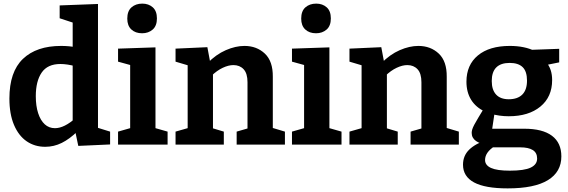

<svg xmlns="http://www.w3.org/2000/svg" viewBox="-20 -800 3142 1062"><path d="M230 12Q172 12 127.5 -18.5Q83 -49 57.5 -109Q32 -169 32 -255Q32 -403 107 -474.5Q182 -546 318 -546Q340 -546 362 -544Q384 -542 408 -537L382 -521V-686L392 -672L310 -699V-770L522 -778V-78L505 -98L589 -72V-1L413 7L395 -79L409 -74Q365 -31 321.5 -9.5Q278 12 230 12ZM284 -91Q310 -91 339 -105.5Q368 -120 399 -148L382 -106V-465L399 -433Q352 -446 314 -446Q243 -446 210.5 -398.5Q178 -351 178 -268Q178 -214 191 -174Q204 -134 227.5 -112.5Q251 -91 284 -91Z M840 -82 830 -94 907 -72V0H633V-72L710 -94L700 -82V-447L709 -438L633 -459V-531L840 -538ZM766 -616Q729 -616 706.5 -637Q684 -658 684 -697Q684 -739 707.5 -759.5Q731 -780 767 -780Q802 -780 825 -759.5Q848 -739 848 -698Q848 -657 824.5 -636.5Q801 -616 766 -616Z M951 0V-72L1035 -96L1018 -76V-457L1035 -434L951 -459V-531L1127 -539L1145 -443L1127 -450Q1175 -499 1229 -522.5Q1283 -546 1332 -546Q1400 -546 1445 -503.5Q1490 -461 1489 -375V-76L1476 -96L1556 -72V0H1289V-72L1365 -94L1349 -73V-345Q1349 -394 1327.5 -417Q1306 -440 1271 -440Q1244 -440 1212 -425Q1180 -410 1149 -380L1158 -401V-73L1145 -94L1218 -72V0Z M1802 -82 1792 -94 1869 -72V0H1595V-72L1672 -94L1662 -82V-447L1671 -438L1595 -459V-531L1802 -538ZM1728 -616Q1691 -616 1668.5 -637Q1646 -658 1646 -697Q1646 -739 1669.5 -759.5Q1693 -780 1729 -780Q1764 -780 1787 -759.5Q1810 -739 1810 -698Q1810 -657 1786.5 -636.5Q1763 -616 1728 -616Z M1913 0V-72L1997 -96L1980 -76V-457L1997 -434L1913 -459V-531L2089 -539L2107 -443L2089 -450Q2137 -499 2191 -522.5Q2245 -546 2294 -546Q2362 -546 2407 -503.5Q2452 -461 2451 -375V-76L2438 -96L2518 -72V0H2251V-72L2327 -94L2311 -73V-345Q2311 -394 2289.5 -417Q2268 -440 2233 -440Q2206 -440 2174 -425Q2142 -410 2111 -380L2120 -401V-73L2107 -94L2180 -72V0Z M2788 242Q2663 242 2602 209Q2541 176 2541 111Q2541 61 2575.5 27.5Q2610 -6 2677 -28L2675 0Q2637 -3 2613 -20Q2589 -37 2589 -65Q2589 -74 2592 -84Q2595 -94 2603 -109.5Q2611 -125 2625 -148Q2639 -171 2660 -206L2662 -183Q2612 -206 2586 -248Q2560 -290 2560 -348Q2560 -441 2623.5 -493.5Q2687 -546 2800 -546Q2881 -546 2938 -518L2906 -524L3073 -530V-455L2994 -439L3003 -454Q3018 -436 3026 -412Q3034 -388 3034 -357Q3034 -264 2969 -210.5Q2904 -157 2794 -157Q2742 -157 2694 -171L2717 -185L2701 -78L2680 -88H2880Q2981 -88 3033 -49Q3085 -10 3085 65Q3085 151 3010.5 196.5Q2936 242 2788 242ZM2800 144Q2880 144 2915.5 127Q2951 110 2951 77Q2951 45 2927 30Q2903 15 2858 15H2684L2717 8Q2663 42 2663 85Q2663 114 2696 129Q2729 144 2800 144ZM2794 -251Q2843 -251 2869 -277Q2895 -303 2895 -354Q2895 -405 2871 -428.5Q2847 -452 2799 -452Q2750 -452 2725 -427Q2700 -402 2700 -352Q2700 -303 2724 -277Q2748 -251 2794 -251Z"/></svg>

Font: Bitter Thin
Style: Bold
Weight: 700
Version: Version 3.021